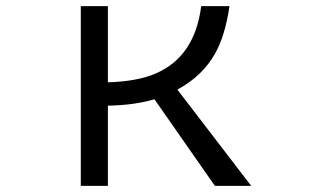

<svg xmlns="http://www.w3.org/2000/svg" viewBox="-20 -585 1040 630"><path d="M245.1 -564.9H334V-314.9Q431.6 -317.9 491.7 -344.2Q619.6 -399.9 640.1 -564.9H732.9Q719.2 -468.3 685.1 -408.2Q643.6 -335 562 -291L804.2 24.9H685.1L486.8 -259.3Q420.4 -239.7 334 -238.3V24.9H245.1Z"/></svg>

Font: BIZ UDGothic
Style: Regular
Weight: 400
Monospace: yes
Designer: TypeBank Co., Ltd.
Foundry: Morisawa Inc.
Version: Version 1.05